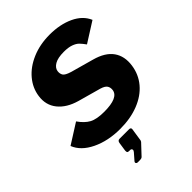

<svg xmlns="http://www.w3.org/2000/svg" viewBox="-323 -881 1254 1254"><g transform="rotate(-45 304.5 -253.5)"><path d="M-44 -141 95 -229Q127 -183 163.5 -163Q200 -143 270 -143Q400 -143 409 -204Q412 -226 402 -242Q392 -258 359 -268L201 -312Q116 -336 72.5 -390Q29 -444 40 -519Q49 -584 93.5 -637Q138 -690 211 -721Q284 -752 374 -752Q469 -752 541 -718.5Q613 -685 640 -622L501 -534Q483 -559 468.5 -573.5Q454 -588 427.5 -597.5Q401 -607 360 -607Q304 -607 275 -590Q246 -573 242 -547Q239 -525 248.5 -509Q258 -493 301 -480L459 -436Q547 -412 584.5 -359Q622 -306 611 -229Q601 -157 555.5 -103Q510 -49 435 -19.5Q360 10 265 10Q153 10 68 -31Q-17 -72 -44 -141ZM180 226 220 180Q226 172 227 167Q227 161 223.5 157Q220 153 214 153H205Q193 153 189.5 148.5Q186 144 187 132L196 71Q199 52 216 52H305Q312 52 316 56Q320 60 319 67L306 153Q306 157 303.5 161Q301 165 301 166L239 232Q233 240 226.5 242.5Q220 245 207 245H190Q182 245 178.5 238.5Q175 232 180 226Z"/></g></svg>

Font: Morrison ExtraBold
Style: Regular
Weight: 800
Designer: Pablo Impallari, Rodrigo Fuenzalida (Modified by Dan O. Williams)
Version: Version 0.03;June 6, 2019;FontCreator 11.5.0.2425 64-bit; tt